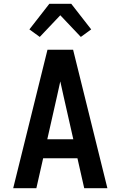

<svg xmlns="http://www.w3.org/2000/svg" viewBox="-20 -999 640 1019"><path d="M50 0 232 -735H368L550 0H427L391 -159H209L173 0ZM231 -260H369L317 -490Q313 -509 308.5 -528.5Q304 -548 300 -567Q296 -548 291.5 -528.5Q287 -509 283 -490ZM191 -803 136 -843 242 -979H358L464 -843L409 -803L300 -918Z"/></svg>

Font: Iosevka Fixed Extended
Style: Bold
Weight: 700
Width: 7
Monospace: yes
Designer: Belleve Invis
Foundry: Belleve Invis
Version: Version 24.1.1; ttfautohint (v1.8.4)